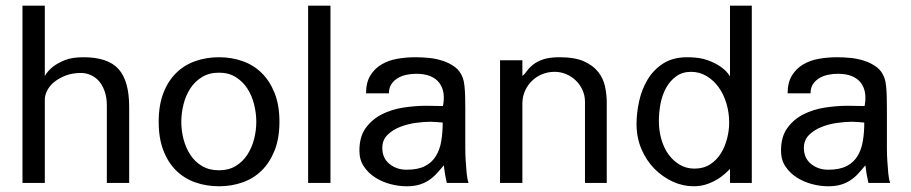

<svg xmlns="http://www.w3.org/2000/svg" viewBox="-20 -648 3225 680"><path d="M358.4 0V-273.4Q358.4 -303.7 350.1 -326.2Q341.8 -348.6 329.1 -362.3Q316.4 -376 299.8 -382.8Q283.2 -389.6 267.6 -389.6Q236.3 -389.6 212.4 -380.4Q188.5 -371.1 171.9 -357.4Q155.3 -343.8 147 -327.1Q138.7 -310.5 138.7 -295.9V0H59.6V-627.9H138.7V-378.9Q149.4 -397.5 168 -412.1Q184.6 -424.8 210 -435.1Q235.4 -445.3 275.4 -445.3Q362.3 -445.3 399.9 -403.3Q437.5 -361.3 437.5 -269.5V0Z M969.7 -216.8Q969.7 -158.2 952.6 -115.2Q935.5 -72.3 906.7 -43.9Q877.9 -15.6 838.9 -2Q799.8 11.7 755.9 11.7Q710.9 11.7 671.9 -2Q632.8 -15.6 604 -43.9Q575.2 -72.3 558.6 -115.2Q542 -158.2 542 -216.8Q542 -275.4 558.6 -318.4Q575.2 -361.3 604 -389.6Q632.8 -418 671.9 -431.6Q710.9 -445.3 755.9 -445.3Q799.8 -445.3 838.9 -431.6Q877.9 -418 906.7 -389.6Q935.5 -361.3 952.6 -318.4Q969.7 -275.4 969.7 -216.8ZM887.7 -216.8Q887.7 -247.1 879.9 -278.3Q872.1 -309.6 856 -334.5Q839.8 -359.4 814.9 -375Q790 -390.6 755.9 -390.6Q720.7 -390.6 695.3 -375Q669.9 -359.4 653.8 -334.5Q637.7 -309.6 629.9 -278.3Q622.1 -247.1 622.1 -216.8Q622.1 -185.5 629.9 -155.3Q637.7 -125 653.8 -100.1Q669.9 -75.2 695.3 -60.1Q720.7 -44.9 755.9 -44.9Q790 -44.9 814.9 -60.1Q839.8 -75.2 856 -100.1Q872.1 -125 879.9 -155.3Q887.7 -185.5 887.7 -216.8Z M1071.3 0V-627.9H1150.4V0Z M1562.5 0Q1558.6 -16.6 1556.2 -31.2Q1553.7 -45.9 1551.8 -62.5Q1538.1 -45.9 1525.4 -32.2Q1512.7 -18.6 1497.6 -8.8Q1482.4 1 1463.9 6.3Q1445.3 11.7 1419.9 11.7Q1391.6 11.7 1362.3 3.9Q1333 -3.9 1308.6 -19.5Q1284.2 -35.2 1268.6 -58.6Q1252.9 -82 1252.9 -114.3Q1252.9 -164.1 1275.4 -194.8Q1297.9 -225.6 1332.5 -243.2Q1367.2 -260.7 1409.2 -267.1Q1451.2 -273.4 1489.3 -273.4Q1504.9 -273.4 1519 -272.9Q1533.2 -272.5 1548.8 -272.5Q1553.7 -296.9 1550.8 -317.4Q1547.9 -337.9 1536.6 -353.5Q1525.4 -369.1 1504.9 -377.9Q1484.4 -386.7 1454.1 -386.7Q1437.5 -386.7 1420.4 -383.3Q1403.3 -379.9 1389.2 -371.6Q1375 -363.3 1366.2 -350.1Q1357.4 -336.9 1357.4 -317.4H1276.4Q1276.4 -355.5 1291.5 -380.4Q1306.6 -405.3 1331.5 -419.9Q1356.4 -434.6 1387.7 -439.9Q1418.9 -445.3 1451.2 -445.3Q1473.6 -445.3 1499 -442.9Q1524.4 -440.4 1548.3 -432.6Q1572.3 -424.8 1591.3 -410.6Q1610.4 -396.5 1619.1 -372.1Q1623 -362.3 1625 -343.8Q1627 -325.2 1627.4 -304.7Q1627.9 -284.2 1627.9 -264.6Q1627.9 -246.1 1627.9 -234.4V-158.2Q1627.9 -143.6 1627.9 -122.1Q1627.9 -100.6 1629.4 -78.1Q1630.9 -55.7 1632.8 -34.2Q1634.8 -12.7 1639.6 0ZM1547.9 -213.9Q1537.1 -214.8 1525.9 -215.8Q1514.6 -216.8 1503.9 -216.8Q1482.4 -216.8 1453.1 -212.9Q1423.8 -209 1397.5 -198.7Q1371.1 -188.5 1352.5 -170.4Q1334 -152.3 1334 -124Q1334 -87.9 1359.4 -67.4Q1384.8 -46.9 1419.9 -46.9Q1460.9 -46.9 1485.8 -60.1Q1510.7 -73.2 1524.4 -96.2Q1538.1 -119.1 1543 -149.4Q1547.9 -179.7 1547.9 -213.9Z M2051.8 0V-288.1Q2051.8 -309.6 2043 -329.1Q2034.2 -348.6 2019.5 -362.8Q2004.9 -377 1985.4 -385.3Q1965.8 -393.6 1944.3 -393.6Q1920.9 -393.6 1900.4 -385.3Q1879.9 -377 1864.3 -361.8Q1848.6 -346.7 1839.4 -326.2Q1830.1 -305.7 1830.1 -281.2V0H1751V-434.6H1830.1V-378.9Q1837.9 -384.8 1845.7 -396Q1853.5 -407.2 1867.2 -418.5Q1880.9 -429.7 1903.3 -437.5Q1925.8 -445.3 1961.9 -445.3Q2015.6 -445.3 2048.3 -430.7Q2081.1 -416 2099.1 -392.6Q2117.2 -369.1 2123 -340.8Q2128.9 -312.5 2128.9 -285.2V0Z M2565.4 0V-49.8Q2548.8 -32.2 2529.3 -18.6Q2512.7 -6.8 2488.8 2.4Q2464.8 11.7 2436.5 11.7Q2398.4 11.7 2362.3 -4.9Q2326.2 -21.5 2297.4 -50.8Q2268.6 -80.1 2251.5 -120.6Q2234.4 -161.1 2234.4 -209Q2234.4 -248 2243.7 -290Q2252.9 -332 2273.9 -366.7Q2294.9 -401.4 2329.1 -423.3Q2363.3 -445.3 2414.1 -445.3Q2458 -445.3 2486.8 -434.6Q2515.6 -423.8 2533.2 -411.1Q2553.7 -396.5 2565.4 -377.9V-627.9H2642.6V0ZM2562.5 -213.9Q2562.5 -249 2552.7 -281.7Q2543 -314.5 2524.9 -339.4Q2506.8 -364.3 2481.9 -378.9Q2457 -393.6 2427.7 -393.6Q2396.5 -393.6 2374.5 -377.4Q2352.5 -361.3 2338.9 -336.4Q2325.2 -311.5 2319.3 -280.3Q2313.5 -249 2313.5 -219.7Q2313.5 -185.5 2322.3 -154.8Q2331.1 -124 2347.7 -101.1Q2364.3 -78.1 2387.7 -64.5Q2411.1 -50.8 2439.5 -50.8Q2471.7 -50.8 2495.1 -65.9Q2518.6 -81.1 2533.2 -105Q2547.9 -128.9 2555.2 -157.7Q2562.5 -186.5 2562.5 -213.9Z M3055.7 0Q3051.8 -16.6 3049.3 -31.2Q3046.9 -45.9 3044.9 -62.5Q3031.2 -45.9 3018.6 -32.2Q3005.9 -18.6 2990.7 -8.8Q2975.6 1 2957 6.3Q2938.5 11.7 2913.1 11.7Q2884.8 11.7 2855.5 3.9Q2826.2 -3.9 2801.8 -19.5Q2777.3 -35.2 2761.7 -58.6Q2746.1 -82 2746.1 -114.3Q2746.1 -164.1 2768.6 -194.8Q2791 -225.6 2825.7 -243.2Q2860.4 -260.7 2902.3 -267.1Q2944.3 -273.4 2982.4 -273.4Q2998 -273.4 3012.2 -272.9Q3026.4 -272.5 3042 -272.5Q3046.9 -296.9 3043.9 -317.4Q3041 -337.9 3029.8 -353.5Q3018.6 -369.1 2998 -377.9Q2977.5 -386.7 2947.3 -386.7Q2930.7 -386.7 2913.6 -383.3Q2896.5 -379.9 2882.3 -371.6Q2868.2 -363.3 2859.4 -350.1Q2850.6 -336.9 2850.6 -317.4H2769.5Q2769.5 -355.5 2784.7 -380.4Q2799.8 -405.3 2824.7 -419.9Q2849.6 -434.6 2880.9 -439.9Q2912.1 -445.3 2944.3 -445.3Q2966.8 -445.3 2992.2 -442.9Q3017.6 -440.4 3041.5 -432.6Q3065.4 -424.8 3084.5 -410.6Q3103.5 -396.5 3112.3 -372.1Q3116.2 -362.3 3118.2 -343.8Q3120.1 -325.2 3120.6 -304.7Q3121.1 -284.2 3121.1 -264.6Q3121.1 -246.1 3121.1 -234.4V-158.2Q3121.1 -143.6 3121.1 -122.1Q3121.1 -100.6 3122.6 -78.1Q3124 -55.7 3126 -34.2Q3127.9 -12.7 3132.8 0ZM3041 -213.9Q3030.3 -214.8 3019 -215.8Q3007.8 -216.8 2997.1 -216.8Q2975.6 -216.8 2946.3 -212.9Q2917 -209 2890.6 -198.7Q2864.3 -188.5 2845.7 -170.4Q2827.1 -152.3 2827.1 -124Q2827.1 -87.9 2852.5 -67.4Q2877.9 -46.9 2913.1 -46.9Q2954.1 -46.9 2979 -60.1Q3003.9 -73.2 3017.6 -96.2Q3031.2 -119.1 3036.1 -149.4Q3041 -179.7 3041 -213.9Z"/></svg>

Font: Padauk GrcRegTest
Style: Regular
Weight: 500
Designer: Debbi Hosken
Foundry: SIL
Version: Version 2.0